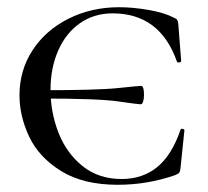

<svg xmlns="http://www.w3.org/2000/svg" viewBox="-20 -500 576 532"><path d="M92 -227V-250Q250 -250 307 -256Q364 -262 371 -262Q379 -262 379 -237Q379 -226 376.5 -218.5Q374 -211 370 -211Q363 -211 307.5 -219Q252 -227 92 -227ZM462 -451Q469 -448 471 -445Q473 -442 474 -434L482 -331Q482 -328 476.5 -327Q471 -326 470 -330Q423 -463 292 -463Q241 -463 202 -436Q163 -409 141.5 -360.5Q120 -312 120 -251Q120 -189 142 -132.5Q164 -76 208.5 -40Q253 -4 317 -4Q375 -4 415.5 -37Q456 -70 480 -140Q481 -144 486 -143Q491 -142 491 -139L480 -33Q479 -25 477 -22Q475 -19 466 -15Q389 12 306 12Q211 12 149.5 -26Q88 -64 61 -121Q34 -178 34 -236Q34 -305 70 -360.5Q106 -416 169.5 -448Q233 -480 310 -480Q348 -480 391.5 -472.5Q435 -465 462 -451Z"/></svg>

Font: Cormorant Unicase Medium
Style: Regular
Weight: 500
Designer: Christian Thalmann (Catharsis Fonts)
Foundry: Catharsis Fonts
Version: Version 4.000